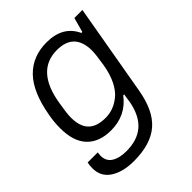

<svg xmlns="http://www.w3.org/2000/svg" viewBox="-204 -652 948 948"><g transform="rotate(-45 270.0 -178.0)"><path d="M175.8 182.1Q99.6 182.1 52.2 151.4Q4.9 120.6 4.9 62Q4.9 41 8.8 24.9H79.1Q77.1 40.5 77.1 45.9Q77.1 85 106.4 103Q135.7 121.1 183.1 121.1Q261.2 121.1 306.6 81.3Q352.1 41.5 367.2 -40Q368.2 -49.8 370.8 -66.4Q373.5 -83 374 -85H367.2Q306.6 -4.9 203.1 -4.9Q121.1 -4.9 76.7 -51.5Q32.2 -98.1 32.2 -190.9Q32.2 -233.9 40 -274.9Q63.5 -411.1 125.2 -474.6Q187 -538.1 284.2 -538.1Q398.4 -538.1 439 -449.2H445.8L466.8 -525.9H522.9L439.9 -49.8Q419.4 72.8 356.2 127.4Q293 182.1 175.8 182.1ZM227.1 -67.9Q254.9 -67.9 280.5 -77.1Q306.2 -86.4 331.5 -106.9Q356.9 -127.4 376.5 -167.2Q396 -207 404.8 -262.2Q415 -326.7 415 -349.1Q415 -475.1 293.9 -475.1Q149.9 -475.1 118.2 -284.2Q106.9 -219.2 106.9 -190.9Q106.9 -127.9 136.7 -97.9Q166.5 -67.9 227.1 -67.9Z"/></g></svg>

Font: Archivo Light
Style: Italic
Weight: 300
Italic angle: -10°
Designer: Hector Gatti
Foundry: Omnibus-Type
Version: Version 2.001